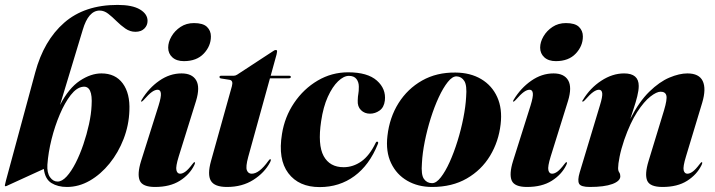

<svg xmlns="http://www.w3.org/2000/svg" viewBox="-21 -752 2912 782"><path d="M316 -630.5 223.5 -324.5Q259 -393 304 -423Q349 -453 392 -453Q449 -453 479 -412.2Q509 -371.5 506 -301.5Q504 -242 482.5 -186.2Q461 -130.5 425.2 -86.2Q389.5 -42 344.8 -16.2Q300 9.5 251.5 9.5Q214.5 9.5 188.5 -6.5Q162.5 -22.5 157.5 -64L11 3Q5 6.5 1 6.5Q-2 6.5 -1 1.5Q0 -3.5 3.5 -17.5L122.5 -457Q157.5 -587 240.5 -659.5Q323.5 -732 458 -732Q518 -732 549 -713.5Q580 -695 580 -667Q580 -648.5 566.8 -635.5Q553.5 -622.5 530.5 -622.5Q508.5 -622.5 489.5 -635.8Q470.5 -649 453.5 -666Q436.5 -683 419.8 -696Q403 -709 385 -709Q339 -709 316 -630.5ZM316 -398.5Q291 -395.5 267 -364.8Q243 -334 222.8 -286.5Q202.5 -239 189 -185Q175.5 -131 172 -81Q170 -48 182.8 -30.2Q195.5 -12.5 213.5 -12.5Q231.5 -12.5 250.5 -33.2Q269.5 -54 287 -88.2Q304.5 -122.5 318.5 -163.8Q332.5 -205 341.5 -246.2Q350.5 -287.5 352 -322Q357.5 -404.5 316 -398.5Z M728 -503Q698 -503 681 -518.5Q664 -534 664 -558Q664 -580.5 677.5 -603.8Q691 -627 714.5 -642.5Q738 -658 769 -658Q806 -658 822 -642.5Q838 -627 838 -603.5Q838 -564.5 809 -533.8Q780 -503 728 -503ZM707 -115Q694 -73 697.5 -58.8Q701 -44.5 712.5 -44.5Q722.5 -44.5 734.2 -53Q746 -61.5 763 -84Q769 -92 771 -91.5Q776 -91.5 770 -79Q751 -40.5 711 -15.5Q671 9.5 610.5 9.5Q559.5 9.5 548.2 -16.5Q537 -42.5 553.5 -96L625 -322.5Q636 -358 634.2 -372.2Q632.5 -386.5 621 -386.5Q610.5 -386.5 597.8 -377.5Q585 -368.5 563 -343.5Q557.5 -338 555 -338Q551.5 -338.5 556 -345.5Q585 -393.5 627.8 -423.2Q670.5 -453 718.5 -453Q761.5 -453 778 -425Q794.5 -397 777.5 -341Z M913.5 -427 878.5 -432.5Q873 -434 873 -438.5Q873 -443.5 879.5 -443.5H931Q938 -443.5 945 -448L1092.5 -544.5Q1097.5 -548.5 1103 -548.5Q1107.5 -548.5 1107.5 -542Q1107.5 -538.5 1105.5 -530.5L1081.5 -443.5H1157Q1163.5 -443.5 1163.5 -438.5Q1163.5 -433 1154 -433H1078.5L990 -113Q979 -72.5 984.5 -58.5Q990 -44.5 1004 -44.5Q1034.5 -44.5 1071.5 -96Q1077 -104 1080 -103.5Q1085 -103.5 1079 -91Q1056.5 -48.5 1011 -19.5Q965.5 9.5 903.5 9.5Q852.5 9.5 837.8 -15.8Q823 -41 838.5 -96.5L923.5 -401Q930 -424.5 913.5 -427Z M1400 -443Q1379 -443 1356 -421Q1333 -399 1314.2 -357.8Q1295.5 -316.5 1287 -258.5Q1272.5 -162 1297.2 -116.5Q1322 -71 1378.5 -71Q1417 -71 1450.5 -94.5Q1484 -118 1509 -170Q1512 -176 1516 -175Q1521.5 -173.5 1518 -165.5Q1483.5 -79.5 1422.5 -34.8Q1361.5 10 1281 10Q1196 10 1153.2 -46.8Q1110.5 -103.5 1127.5 -206.5Q1138.5 -276 1177 -333Q1215.5 -390 1272.8 -423.8Q1330 -457.5 1397 -457.5Q1476 -457.5 1514 -423.8Q1552 -390 1546.5 -342.5Q1543 -314.5 1525 -301.8Q1507 -289 1486 -289Q1464 -289 1449.2 -303.5Q1434.5 -318 1436 -343Q1436.5 -360.5 1438.5 -370Q1440.5 -379.5 1440.5 -399Q1440.5 -417.5 1430.8 -430.2Q1421 -443 1400 -443Z M1834 -456.5Q1895 -456 1939 -429.8Q1983 -403.5 2004.2 -356.5Q2025.5 -309.5 2018 -246Q2010 -175.5 1975 -117.5Q1940 -59.5 1880.2 -25Q1820.5 9.5 1739 9.5Q1681.5 9.5 1637.8 -15.8Q1594 -41 1571.8 -87.8Q1549.5 -134.5 1557 -198.5Q1565.5 -273.5 1602.2 -332Q1639 -390.5 1698.2 -424Q1757.5 -457.5 1834 -456.5ZM1739 -6Q1756 -6 1774.5 -29.8Q1793 -53.5 1810.5 -92.2Q1828 -131 1842.5 -177.8Q1857 -224.5 1866.2 -271.5Q1875.5 -318.5 1877.5 -357Q1881.5 -404 1870.2 -422Q1859 -440 1839 -441Q1821.5 -441.5 1802.8 -418Q1784 -394.5 1766 -355.8Q1748 -317 1733.2 -270Q1718.5 -223 1709 -175.5Q1699.5 -128 1697.5 -88Q1693.5 -40 1705.8 -23Q1718 -6 1739 -6Z M2243 -503Q2213 -503 2196 -518.5Q2179 -534 2179 -558Q2179 -580.5 2192.5 -603.8Q2206 -627 2229.5 -642.5Q2253 -658 2284 -658Q2321 -658 2337 -642.5Q2353 -627 2353 -603.5Q2353 -564.5 2324 -533.8Q2295 -503 2243 -503ZM2222 -115Q2209 -73 2212.5 -58.8Q2216 -44.5 2227.5 -44.5Q2237.5 -44.5 2249.2 -53Q2261 -61.5 2278 -84Q2284 -92 2286 -91.5Q2291 -91.5 2285 -79Q2266 -40.5 2226 -15.5Q2186 9.5 2125.5 9.5Q2074.5 9.5 2063.2 -16.5Q2052 -42.5 2068.5 -96L2140 -322.5Q2151 -358 2149.2 -372.2Q2147.5 -386.5 2136 -386.5Q2125.5 -386.5 2112.8 -377.5Q2100 -368.5 2078 -343.5Q2072.5 -338 2070 -338Q2066.5 -338.5 2071 -345.5Q2100 -393.5 2142.8 -423.2Q2185.5 -453 2233.5 -453Q2276.5 -453 2293 -425Q2309.5 -397 2292.5 -341Z M2352.5 -338Q2348 -338.5 2353.5 -345.5Q2382.5 -393.5 2428 -423.2Q2473.5 -453 2521 -453Q2580.5 -453 2580.5 -402Q2580.5 -384 2574.5 -359.8Q2568.5 -335.5 2560.2 -310.8Q2552 -286 2546 -267.5Q2582 -338 2623.5 -378.5Q2665 -419 2705.5 -436Q2746 -453 2778.5 -453Q2826.5 -453 2841.2 -421.8Q2856 -390.5 2839 -333.5L2773 -115Q2760 -72.5 2763.5 -58.5Q2767 -44.5 2778.5 -44.5Q2788.5 -44.5 2800.2 -53Q2812 -61.5 2829 -84Q2835 -92 2837 -91.5Q2842 -91.5 2836 -79Q2817 -40.5 2777.5 -15.5Q2738 9.5 2677.5 9.5Q2626 9.5 2615 -16.2Q2604 -42 2620.5 -96L2683.5 -302.5Q2697 -347.5 2693 -363Q2689 -378.5 2669.5 -378.5Q2653.5 -378.5 2628 -358.8Q2602.5 -339 2574.2 -295.8Q2546 -252.5 2521.5 -182.5Q2508.5 -144 2502.5 -113.5Q2496.5 -83 2496.5 -67.5Q2496.5 -56.5 2501 -50Q2505.5 -43.5 2505.5 -34Q2505.5 -14.5 2473 -2.5Q2440.5 9.5 2381 9.5Q2344.5 9.5 2337.5 -4Q2330.5 -17.5 2340 -49.5L2422.5 -323Q2433.5 -358.5 2431.8 -372.5Q2430 -386.5 2418.5 -386.5Q2408.5 -386.5 2395.5 -377.5Q2382.5 -368.5 2360.5 -343.5Q2355 -338 2352.5 -338Z"/></svg>

Font: Fraunces 144pt
Style: Bold Italic
Weight: 700
Italic angle: -16°
Version: Version 1.000;[b76b70a41]